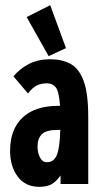

<svg xmlns="http://www.w3.org/2000/svg" viewBox="-20 -711 390 742"><path d="M132 11Q78 11 48.5 -28.5Q19 -68 19 -128Q19 -211 67 -256.5Q115 -302 206 -302Q208 -302 212 -302Q208 -358 195.5 -373.5Q183 -389 162 -389Q140 -389 123 -381Q106 -373 88 -350L32 -416Q57 -446 92 -464Q127 -482 174 -482Q219 -482 252 -464.5Q285 -447 303 -399Q321 -351 321 -259V0H214V-33Q198 -10 180 0.5Q162 11 132 11ZM125 -146Q125 -121 134.5 -102.5Q144 -84 161 -84Q188 -84 199.5 -111.5Q211 -139 213 -209Q207 -209 205 -209Q158 -209 141.5 -192Q125 -175 125 -146ZM168 -494 83 -645 174 -691 235 -525Z"/></svg>

Font: Inconsolata ExtraCondensed Black
Style: Regular
Weight: 900
Width: 2
Monospace: yes
Designer: Raph Levien, Cyreal, Brenton Simpson
Foundry: Raph Levien, Cyreal, Google
Version: Version 3.001; ttfautohint (v1.8.2.53-6de2)